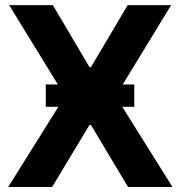

<svg xmlns="http://www.w3.org/2000/svg" viewBox="-20 -748 722 768"><path d="M191.4 -727.5 337.9 -479.5H343.8L490.7 -727.5H664.6L442.4 -363.3L669.9 0H492.2L343.8 -248H337.9L188.5 0H12.7L240.2 -363.3L16.6 -727.5ZM163.1 -320.8V-410.2H517.1V-320.8Z"/></svg>

Font: Inter Tight
Style: Bold
Weight: 700
Designer: Rasmus Andersson
Foundry: rsms
Version: Version 3.004; ttfautohint (v1.8.4.7-5d5b)